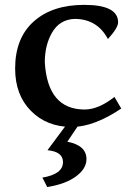

<svg xmlns="http://www.w3.org/2000/svg" viewBox="-20 -502 566 774"><path d="M269.5 9.8Q168.9 9.8 105 -54.7Q41 -119.1 41 -225.6Q41 -348.6 116 -415.5Q190.9 -482.4 319.3 -482.4Q456.1 -482.4 456.1 -412.1Q456.1 -389.6 415 -344.7Q372.1 -425.8 280.3 -425.8Q221.2 -423.3 190.9 -372.3Q160.6 -321.3 160.6 -251Q171.9 -60.5 321.3 -60.5Q377 -60.5 441.4 -111.3L468.8 -64.5Q358.4 9.8 269.5 9.8ZM170.4 252 150.9 213.9Q233.9 200.2 233.9 151.4Q233.9 109.4 171.4 103.5L247.6 1H297.4L251.5 69.3Q328.6 84 328.6 139.6Q328.6 177.7 286.6 209Q244.6 240.2 170.4 252Z"/></svg>

Font: Kelvinch
Style: Bold
Weight: 700
Designer: Paul James Miller
Foundry: High-Logic / Made with FontCreator
Version: Version 3.501;March 28, 2021;FontCreator 13.0.0.2683 64-bit